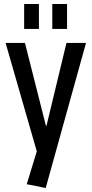

<svg xmlns="http://www.w3.org/2000/svg" viewBox="-20 -755 459 962"><path d="M114 168 176 -35 170 23 8 -540H105L210 -125H213L313 -540H411L209 187ZM175 -735V-610H101V-735ZM316 -735V-610H242V-735Z"/></svg>

Font: Pathway Extreme Condensed Medium
Style: Regular
Weight: 500
Width: 3
Version: Version 1.001;gftools[0.9.26]